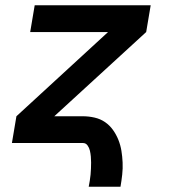

<svg xmlns="http://www.w3.org/2000/svg" viewBox="-20 -540 640 725"><path d="M315 165Q317 154 319 142.5Q321 131 322 119.5Q323 108 323.5 96.5Q324 85 324 73.5Q324 62 323 51Q322 40 319.5 29Q317 18 310.5 9Q304 0 293 0H25L42 -101L388 -419H94L111 -520H549L532 -419L185 -101H293Q315 -101 337 -96Q359 -91 376.5 -79Q394 -67 406.5 -49.5Q419 -32 427 -12Q435 8 438.5 29.5Q442 51 443 73.5Q444 96 441.5 119Q439 142 435 165Z"/></svg>

Font: Zed Sans Extended
Style: Bold Italic
Weight: 700
Width: 7
Italic angle: -9°
Designer: Belleve Invis
Foundry: Belleve Invis
Version: Version 1.0.0; ttfautohint (v1.8.4)